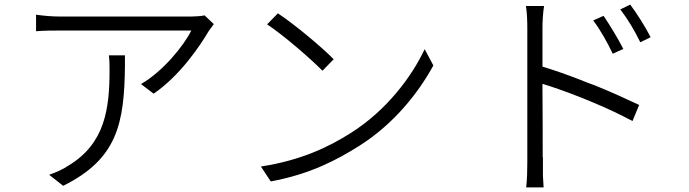

<svg xmlns="http://www.w3.org/2000/svg" viewBox="-20 -780 3000 836"><path d="M889 -645C896 -655 904 -666 911 -675L871 -713C857 -710 831 -708 813 -708H243C207 -708 172 -711 137 -716V-644C173 -647 204 -647 238 -647H813C779 -579 688 -468 594 -414L649 -372C765 -452 850 -579 889 -645ZM524 -539H454C457 -514 457 -498 457 -475C457 -308 438 -155 278 -59C252 -41 220 -28 194 -19L255 29C492 -88 521 -244 524 -492V-518V-497V-503C524 -513 524 -523 524 -533V-531V-533V-539Z M1433 -522C1379 -577 1261 -675 1190 -722L1143 -674C1218 -624 1334 -523 1384 -472L1433 -522ZM1546 -146C1695 -241 1800 -373 1867 -495L1829 -566C1772 -444 1661 -298 1509 -202C1415 -142 1293 -82 1116 -55L1159 10C1331 -22 1446 -83 1546 -146Z M2813 -618C2789 -665 2750 -726 2724 -760L2681 -739C2714 -696 2743 -647 2768 -596L2813 -618ZM2344 -74V-94L2343 -97V-109V-113V-120C2343 -179 2343 -283 2342 -389V-402C2342 -406 2342 -411 2342 -415C2388 -401 2442 -382 2498 -360L2508 -356C2515 -354 2521 -351 2528 -348L2538 -344C2539 -343 2541 -343 2543 -342L2552 -338L2562 -334C2625 -308 2685 -279 2734 -253L2763 -323C2712 -347 2647 -377 2578 -405L2568 -409C2558 -413 2548 -416 2538 -420L2528 -424C2464 -450 2398 -473 2342 -490V-657C2342 -685 2344 -724 2349 -754H2270C2275 -724 2276 -684 2276 -657V-74C2276 -37 2275 5 2271 36H2347C2346 21 2345 4 2344 -14V-24C2344 -42 2344 -59 2344 -74ZM2694 -567C2670 -614 2632 -676 2608 -711L2563 -691C2596 -647 2624 -596 2648 -546L2694 -567Z"/></svg>

Font: Glow Sans SC Normal
Style: Regular
Weight: 400
Designer: Ryoko NISHIZUKA (kana, bopomofo & ideographs); Paul D. Hunt (Latin, Greek & Cyrillic); Sandoll Communications, Soo-young
Version: Version 0.93